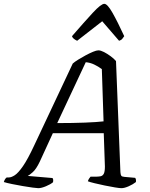

<svg xmlns="http://www.w3.org/2000/svg" viewBox="-52 -983 783 1003"><path d="M148 0Q141 0 118.5 -3Q96 -6 67 -11Q38 -16 11 -21.5Q-16 -27 -32 -32Q-27 -49 -17 -56H-6Q7 -56 25 -67.5Q43 -79 68 -115Q93 -151 127 -224L328 -651Q338 -660 356.5 -671.5Q375 -683 395.5 -694Q416 -705 434 -712.5Q452 -720 462 -720Q474 -720 491.5 -711Q509 -702 526.5 -689Q544 -676 554 -664L577 -84Q578 -70 581.5 -65Q585 -60 598 -59L654 -54Q660 -47 658 -32Q643 -20 620.5 -10Q598 0 582 0Q573 0 548.5 -4Q524 -8 495 -14Q466 -20 441.5 -26Q417 -32 407 -36Q409 -43 413 -49.5Q417 -56 421 -60H447Q461 -60 472.5 -62Q484 -64 490 -75Q496 -86 496 -113L490 -287H224L156 -139Q137 -99 118.5 -83Q100 -67 93 -64L222 -53Q228 -47 225 -31Q212 -20 188 -10Q164 0 148 0ZM247 -340Q329 -340 392 -342.5Q455 -345 489 -349L480 -622Q461 -636 440 -646Q419 -656 396 -658ZM351 -770Q340 -775 333 -781Q326 -787 324 -794Q390 -870 433 -916.5Q476 -963 493 -963Q509 -963 535.5 -916.5Q562 -870 597 -794Q593 -788 587 -780.5Q581 -773 570 -770L482 -872Z"/></svg>

Font: Texturina
Style: Italic
Weight: 400
Italic angle: -11°
Designer: Guillermo Torres Carreño
Foundry: Omnibus-Type
Version: Version 1.002; ttfautohint (v1.8.3)